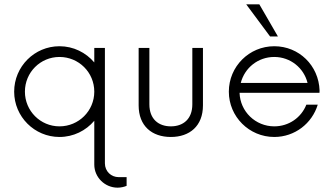

<svg xmlns="http://www.w3.org/2000/svg" viewBox="-20 -615 1516 873"><path d="M519.5 190.4C485.8 190.4 457 164.6 457 127.4V-397H408.7V-331.1C370.6 -376 314 -404.8 250.5 -404.8C136.7 -404.8 44.4 -312.5 44.4 -198.2C44.4 -84.5 136.7 7.8 250.5 7.8C314 7.8 370.6 -21 408.7 -65.9V133.3C408.7 191.4 457 238.3 514.6 238.3C528.8 238.3 544.4 234.9 555.7 230V190.4ZM250.5 -40.5C163.6 -40.5 93.3 -110.8 93.3 -198.2C93.3 -286.1 163.6 -356 250.5 -356C337.9 -356 408.7 -286.1 408.7 -198.2C408.7 -110.8 337.9 -40.5 250.5 -40.5Z M756.8 7.8C842.3 7.8 902.8 -42 902.8 -135.7V-397H854.5V-140.6C854.5 -73.2 812.5 -40.5 756.8 -40.5C701.2 -40.5 659.2 -73.2 659.2 -140.6V-397H610.4V-135.7C610.4 -42 670.9 7.8 756.8 7.8Z M1243.7 -449.2 1159.2 -595.2H1099.6L1208 -449.2ZM1433.1 -203.6C1429.2 -317.4 1339.4 -404.8 1227.1 -404.8C1112.8 -404.8 1020.5 -312.5 1020.5 -198.2C1020.5 -84.5 1112.8 7.8 1227.1 7.8C1320.3 7.8 1398.9 -53.7 1424.8 -139.2H1373C1350.1 -80.6 1293.5 -40.5 1227.1 -40.5C1141.6 -40.5 1071.8 -107.9 1069.3 -192.9H1432.6ZM1227.1 -356C1300.8 -356 1361.8 -305.7 1378.4 -237.8H1074.7C1092.3 -306.6 1153.3 -356 1227.1 -356Z"/></svg>

Font: Now Light
Style: Regular
Weight: 300
Designer: Alfredo Marco Pradil
Foundry: Alfredo Marco Pradil
Version: Version 1.200;hotconv 1.0.109;makeotfexe 2.5.65596